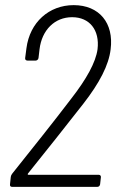

<svg xmlns="http://www.w3.org/2000/svg" viewBox="-20 -728 462 748"><path d="M89 -52C161 -142 234 -233 304 -323C368 -405 404 -475 411 -536C424 -638 367 -708 267 -708C171 -708 96 -641 83 -540L78 -502C77 -496 81 -492 87 -492H119C124 -492 129 -496 130 -502L134 -536C143 -611 193 -661 261 -661C329 -661 369 -611 360 -536C353 -485 317 -420 257 -343C184 -247 106 -150 28 -52C24 -47 23 -44 22 -39L19 -10C18 -4 21 0 27 0H359C365 0 369 -4 370 -10L373 -37C374 -43 370 -47 365 -47H91C88 -47 87 -49 89 -52Z"/></svg>

Font: Barlow Semi Condensed Light
Style: Italic
Weight: 300
Width: 4
Italic angle: -7°
Designer: Jeremy Tribby
Foundry: Tribby Type
Version: Version 1.422;hotconv 1.0.109;makeotfexe 2.5.65596